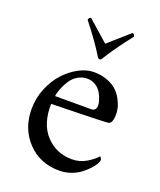

<svg xmlns="http://www.w3.org/2000/svg" viewBox="-123 -714 666 800"><g transform="rotate(20 210.0 -314.0)"><path d="M223.6 -494.1Q216.8 -505.4 210.4 -515.1Q204.1 -524.9 197 -535.2Q189.9 -545.4 185.8 -551.3Q181.6 -557.1 173.1 -568.8Q164.6 -580.6 161.4 -584.7Q158.2 -588.9 146.7 -603.8Q135.3 -618.7 131.8 -623Q131.8 -627.9 135.3 -631.8Q138.7 -635.7 142.6 -635.7L234.4 -554.7Q288.1 -602.5 326.2 -635.7Q330.1 -635.7 333.5 -631.8Q336.9 -627.9 336.9 -623Q333.5 -618.7 322 -603.8Q310.5 -588.9 307.4 -584.7Q304.2 -580.6 295.7 -568.8Q287.1 -557.1 283 -551.3Q278.8 -545.4 271.7 -535.2Q264.6 -524.9 258.3 -515.1Q252 -505.4 245.1 -494.1Q239.7 -485.4 234.4 -485.4Q229 -485.4 223.6 -494.1ZM113.3 -278.3Q113.3 -278.3 272.5 -278.3Q293.5 -278.3 294.9 -300.8Q295.4 -310.5 291 -325.2Q286.6 -339.8 277.8 -355.5Q269 -371.1 252.4 -381.8Q235.8 -392.6 214.8 -392.6Q191.9 -392.6 172.9 -380.9Q153.8 -369.1 142.8 -352.3Q131.8 -335.4 124.8 -318.6Q117.7 -301.8 115 -290Q112.3 -278.3 113.3 -278.3ZM108.4 -242.2Q106.4 -152.8 152.6 -103.8Q198.7 -54.7 267.6 -54.7Q302.7 -54.7 331.3 -71.8Q359.9 -88.9 375 -106.4Q375.5 -106.4 377.4 -104.7Q379.4 -103 381.1 -99.6Q382.8 -96.2 382.8 -92.8Q382.8 -85 377 -75.2Q369.1 -62.5 357.4 -49.8Q345.7 -37.1 328.1 -23.4Q310.5 -9.8 285.9 -1Q261.2 7.8 234.4 7.8Q148.9 7.8 94 -50Q39.1 -107.9 39.1 -195.3Q39.1 -242.7 57.1 -286.6Q75.2 -330.6 103 -360.8Q130.9 -391.1 165 -409.4Q199.2 -427.7 231.4 -427.7Q264.6 -427.7 291.5 -417.5Q318.4 -407.2 334 -392.3Q349.6 -377.4 359.9 -358.4Q370.1 -339.4 374 -323.7Q377.9 -308.1 377.9 -294.9Q377.9 -272.5 372.8 -261Q367.7 -249.5 354.5 -249Q334.5 -247.6 227.8 -244.9Q121.1 -242.2 108.4 -242.2Z"/></g></svg>

Font: Amiri
Style: Regular
Weight: 400
Designer: Khaled Hosny
Version: Version 000.108